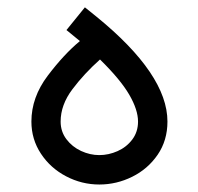

<svg xmlns="http://www.w3.org/2000/svg" viewBox="-20 -487 529 513"><path d="M348.8 -162.2Q348.8 -134.7 333.4 -114.2Q318 -93.8 294.1 -83.2Q270.2 -72.6 245.4 -72.6Q220.6 -72.6 196.7 -83.6Q172.8 -94.7 157.4 -115.1Q142 -135.6 142 -162.2Q142 -206.8 173.5 -248.6Q205 -290.4 247.2 -328.1Q301.9 -274.4 325.4 -233.9Q348.8 -193.5 348.8 -162.2ZM63.9 -162.2Q63.9 -114.9 89.4 -76.3Q114.9 -37.7 156.7 -15.9Q198.5 6 245.4 6Q291.4 6 333.2 -14.7Q375 -35.4 401.2 -73.5Q427.4 -111.7 427.4 -162.2Q427.4 -288.1 237.6 -442.6L206.8 -467.4L157.6 -406.7L193.5 -377.3Q151.2 -342.4 107.5 -284.7Q63.9 -227 63.9 -162.2Z"/></svg>

Font: Arad
Style: Regular
Weight: 400
Designer: Mohammad Darvishi
Version: Version 1.010;September 21, 2024;FontCreator 15.0.0.2992 64-